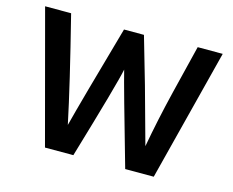

<svg xmlns="http://www.w3.org/2000/svg" viewBox="-95 -811 1149 948"><g transform="rotate(15 479.0 -337.0)"><path d="M350 0H205L25 -674H158Q244 -333 285 -137Q318 -266 431 -664H533L602 -425L682 -135Q707 -274 744 -426L805 -674H933L761 0H615Q503 -391 483 -473Q469 -401 350 0Z"/></g></svg>

Font: Hind Kochi SemiBold
Style: Regular
Weight: 600
Designer: Dhruvi Tolia
Foundry: Indian Type Foundry
Version: Version 0.702;PS 1.0;hotconv 1.0.81;makeotf.lib2.5.63406